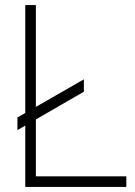

<svg xmlns="http://www.w3.org/2000/svg" viewBox="-20 -740 535 760"><path d="M49 -225V-275L312 -426V-377ZM80 0V-720H122V-42H480V0Z"/></svg>

Font: Manrope ExtraLight ExtraLight
Style: Regular
Weight: 250
Version: Version 4.501